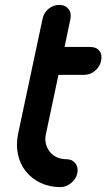

<svg xmlns="http://www.w3.org/2000/svg" viewBox="-20 -755 435 785"><path d="M154 -678Q159 -703 178.5 -719Q198 -735 223 -735Q246 -735 259.5 -719Q273 -703 268 -678L244 -563H349Q374 -563 386.5 -547Q399 -531 393 -505Q388 -482 368.5 -465.5Q349 -449 324 -449H219L168 -208Q163 -187 167.5 -168Q172 -149 183.5 -134.5Q195 -120 212.5 -112Q230 -104 252 -104Q275 -104 288 -87.5Q301 -71 296 -46Q291 -23 270.5 -6.5Q250 10 227 10Q182 10 145.5 -7.5Q109 -25 85.5 -54.5Q62 -84 53.5 -123.5Q45 -163 54 -208Z"/></svg>

Font: VDS
Style: Bold Italic
Weight: 700
Designer: artmaker
Foundry: artmaker
Version: Version 1.000 2009 initial release